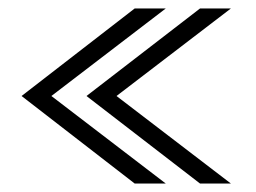

<svg xmlns="http://www.w3.org/2000/svg" viewBox="-20 -474 606 454"><path d="M298.5 -40H372L101.5 -247L372 -454H298.5L31 -247ZM453 -40H526L255.5 -247L526 -454H453L184.5 -247Z"/></svg>

Font: Anybody Expanded Light
Style: Regular
Weight: 300
Width: 7
Version: Version 1.113;gftools[0.9.25]